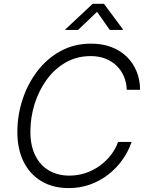

<svg xmlns="http://www.w3.org/2000/svg" viewBox="-20 -963 765 993"><path d="M335.4 9.8Q254.4 9.8 194.6 -25.6Q134.8 -61 102.3 -126.2Q69.8 -191.4 69.8 -280.8Q69.8 -366.2 96.4 -447.8Q123 -529.3 172.9 -594.7Q222.7 -660.2 293 -698.7Q363.3 -737.3 451.2 -737.3Q510.3 -737.3 556.9 -719.2Q603.5 -701.2 636.5 -668.7Q669.4 -636.2 686.8 -592.8Q704.1 -549.3 704.6 -498.5H635.7Q634.3 -536.1 620.8 -567.6Q607.4 -599.1 583.3 -622.8Q559.1 -646.5 525.1 -659.7Q491.2 -672.9 448.7 -672.9Q377.4 -672.9 319.8 -639.9Q262.2 -606.9 221.4 -550.8Q180.7 -494.6 158.9 -425Q137.2 -355.5 137.2 -282.2Q137.2 -208.5 163.1 -157.5Q189 -106.4 234.4 -80.6Q279.8 -54.7 338.4 -54.7Q382.3 -54.7 421.9 -67.9Q461.4 -81.1 494.6 -104.7Q527.8 -128.4 552.5 -159.9Q577.1 -191.4 590.8 -229H660.6Q643.6 -178.7 612.5 -135.5Q581.5 -92.3 539.1 -59.6Q496.6 -26.9 445.1 -8.5Q393.6 9.8 335.4 9.8ZM383.8 -808.1H317.4L318.4 -811.5L459.5 -943.4H517.6L615.7 -811.5L614.7 -808.1H547.9L481.9 -901.9Z"/></svg>

Font: Inter 16pt Light
Style: Italic
Weight: 300
Italic angle: -9.3988°
Version: Version 4.001;git-66647c0bb